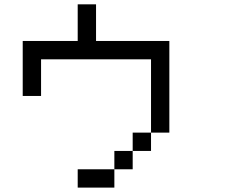

<svg xmlns="http://www.w3.org/2000/svg" viewBox="-20 -853 1040 873"><path d="M666.7 -166.7H583.3V-250H666.7ZM666.7 -250V-583.3H166.7V-416.7H83.3V-666.7H333.3V-833.3H416.7V-666.7H750V-250ZM333.3 0V-83.3H500V0ZM500 -83.3V-166.7H583.3V-83.3Z"/></svg>

Font: GalmuriMono11 Regular
Style: Regular
Weight: 400
Designer: Lee Minseo (quiple)
Version: Version 2.399;hotconv 1.1.1;makeotfexe 2.6.0 DEVELOPMENT